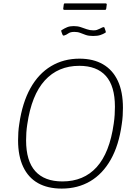

<svg xmlns="http://www.w3.org/2000/svg" viewBox="-20 -1096 798 1126"><path d="M342 10Q260 10 203 -22Q146 -54 116 -117.5Q86 -181 86 -273Q86 -296 87.5 -320Q89 -344 93 -369Q111 -494 158.5 -579Q206 -664 279.5 -708Q353 -752 446 -752Q527 -752 584 -719Q641 -686 671 -622Q701 -558 701 -463Q701 -441 699.5 -417Q698 -393 694 -367Q677 -244 629.5 -160Q582 -76 509 -33Q436 10 342 10ZM346 -32Q471 -32 547 -116Q623 -200 647 -371Q651 -398 652.5 -423Q654 -448 654 -470Q654 -591 601 -650.5Q548 -710 445 -710Q321 -710 243 -624.5Q165 -539 140 -367Q136 -342 134.5 -318Q133 -294 133 -273Q133 -152 187 -92Q241 -32 346 -32ZM596 -903Q585 -896 568.5 -890.5Q552 -885 526 -885Q500 -885 483 -891Q466 -897 451 -903Q436 -909 416 -909Q393 -909 380.5 -900Q368 -891 357 -888Q351 -887 349.5 -888Q348 -889 346 -894L340 -910Q339 -914 339 -916Q339 -918 341 -919Q358 -930 374 -936.5Q390 -943 412 -943Q435 -943 453 -937Q471 -931 489 -924.5Q507 -918 528 -918Q540 -918 548 -920.5Q556 -923 563.5 -927Q571 -931 580 -935Q587 -938 590 -936.5Q593 -935 594 -930L600 -912Q601 -909 600.5 -907Q600 -905 596 -903ZM606 -1069 603 -1045Q602 -1041 600.5 -1039.5Q599 -1038 593 -1038H358Q354 -1038 352 -1040.5Q350 -1043 351 -1047L354 -1070Q355 -1073 356 -1074.5Q357 -1076 359 -1076H601Q603 -1076 605 -1073.5Q607 -1071 606 -1069Z"/></svg>

Font: Libre Franklin Thin
Style: Italic
Weight: 100
Italic angle: -8°
Designer: Pablo Impallari, Rodrigo Fuenzalida, Nhung Nguyen
Foundry: Impallari Type
Version: Version 3.000